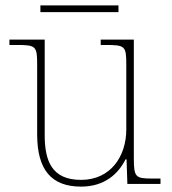

<svg xmlns="http://www.w3.org/2000/svg" viewBox="-20 -683 637 713"><path d="M130 -638H420V-663H130ZM281 10C370 10 420 -39 446 -91H450L453 0H576V-20H544C484 -20 477 -25 477 -94V-536H354V-516H372C445 -516 449 -512 449 -442V-202C449 -104 392 -15 281 -15C172 -15 146 -86 146 -181V-536H15V-516H41C114 -516 118 -512 118 -442V-184C118 -52 171 10 281 10Z"/></svg>

Font: Noto Serif Georgian Thin
Style: Regular
Weight: 100
Designer: Monotype Design Team, Akaki Razmadze
Foundry: Google LLC
Version: Version 2.003